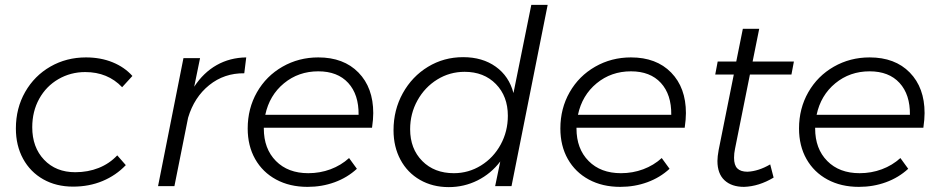

<svg xmlns="http://www.w3.org/2000/svg" viewBox="-20 -762 3845 786"><path d="M45 -236Q45 -319 83 -385.5Q121 -452 186.5 -489.5Q252 -527 332 -527Q392 -527 441 -507Q490 -487 522 -451L480 -405Q421 -467 329 -467Q269 -467 219 -438Q169 -409 140.5 -357.5Q112 -306 112 -241Q112 -159 160.5 -108Q209 -57 288 -57Q340 -57 384 -74.5Q428 -92 460 -126L495 -86Q455 -44 400 -21Q345 2 279 2Q210 2 157 -28Q104 -58 74.5 -112Q45 -166 45 -236Z M988 -527 980 -462Q898 -463 836.5 -413.5Q775 -364 750 -280L694 0H627L731 -524H799L775 -407Q813 -465 867 -495.5Q921 -526 988 -527Z M1060 -239V-236Q1060 -153 1109.5 -103Q1159 -53 1242 -53Q1290 -53 1333 -69Q1376 -85 1409 -115L1441 -71Q1402 -35 1350 -16Q1298 3 1239 3Q1166 3 1110.5 -27Q1055 -57 1024.5 -111Q994 -165 994 -236Q994 -318 1032 -384.5Q1070 -451 1136.5 -489Q1203 -527 1283 -527Q1387 -527 1447.5 -465Q1508 -403 1508 -299Q1508 -274 1503 -239ZM1066 -292H1448Q1449 -375 1405.5 -422.5Q1362 -470 1283 -470Q1202 -470 1142.5 -421Q1083 -372 1066 -292Z M1591 -229Q1591 -312 1629 -380.5Q1667 -449 1732 -488.5Q1797 -528 1876 -528Q1955 -528 2009.5 -489Q2064 -450 2082 -381L2155 -742H2222L2074 0H2007L2028 -101Q1990 -51 1935 -23.5Q1880 4 1817 4Q1751 4 1699.5 -25.5Q1648 -55 1619.5 -108Q1591 -161 1591 -229ZM2059 -288Q2059 -368 2010 -418Q1961 -468 1882 -468Q1821 -468 1770 -436.5Q1719 -405 1689 -351Q1659 -297 1659 -233Q1659 -153 1708.5 -103Q1758 -53 1838 -53Q1898 -53 1949 -84.5Q2000 -116 2029.5 -170Q2059 -224 2059 -288Z M2340 -239V-236Q2340 -153 2389.5 -103Q2439 -53 2522 -53Q2570 -53 2613 -69Q2656 -85 2689 -115L2721 -71Q2682 -35 2630 -16Q2578 3 2519 3Q2446 3 2390.5 -27Q2335 -57 2304.5 -111Q2274 -165 2274 -236Q2274 -318 2312 -384.5Q2350 -451 2416.5 -489Q2483 -527 2563 -527Q2667 -527 2727.5 -465Q2788 -403 2788 -299Q2788 -274 2783 -239ZM2346 -292H2728Q2729 -375 2685.5 -422.5Q2642 -470 2563 -470Q2482 -470 2422.5 -421Q2363 -372 2346 -292Z M2989 -153Q2985 -134 2985 -116Q2985 -86 2998.5 -72.5Q3012 -59 3040 -59Q3085 -61 3133 -89L3147 -35Q3087 1 3026 3Q2975 3 2946 -24Q2917 -51 2917 -103Q2917 -121 2922 -148L2984 -457H2908L2918 -510H2994L3021 -644H3088L3061 -510H3230L3220 -457H3050Z M3317 -239V-236Q3317 -153 3366.5 -103Q3416 -53 3499 -53Q3547 -53 3590 -69Q3633 -85 3666 -115L3698 -71Q3659 -35 3607 -16Q3555 3 3496 3Q3423 3 3367.5 -27Q3312 -57 3281.5 -111Q3251 -165 3251 -236Q3251 -318 3289 -384.5Q3327 -451 3393.5 -489Q3460 -527 3540 -527Q3644 -527 3704.5 -465Q3765 -403 3765 -299Q3765 -274 3760 -239ZM3323 -292H3705Q3706 -375 3662.5 -422.5Q3619 -470 3540 -470Q3459 -470 3399.5 -421Q3340 -372 3323 -292Z"/></svg>

Font: Gontserrat Light
Style: Italic
Weight: 300
Italic angle: -11.3°
Designer: Julieta Ulanovsky
Foundry: Julieta Ulanovsky
Version: Version 6.001